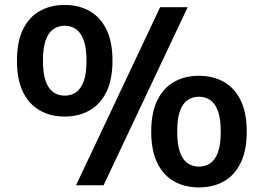

<svg xmlns="http://www.w3.org/2000/svg" viewBox="-20 -770 1096 798"><path d="M296 0 645.5 -740H760L410.5 0ZM249 -285.5Q190.5 -285.5 145.8 -310.8Q101 -336 75.8 -387.2Q50.5 -438.5 50.5 -517.5Q50.5 -596.5 75.5 -647.8Q100.5 -699 145.2 -724.2Q190 -749.5 249 -749.5Q307.5 -749.5 352.2 -724.2Q397 -699 422.2 -647.8Q447.5 -596.5 447.5 -517.5Q447.5 -438.5 422 -387.2Q396.5 -336 351.8 -310.8Q307 -285.5 249 -285.5ZM249 -372.5Q275.5 -372.5 295.8 -386.2Q316 -400 327.8 -431.5Q339.5 -463 339.5 -517Q339.5 -571 327.8 -603Q316 -635 295.8 -649Q275.5 -663 249 -663Q222.5 -663 202 -649Q181.5 -635 170 -603.2Q158.5 -571.5 158.5 -518Q158.5 -464.5 170 -432.5Q181.5 -400.5 202 -386.5Q222.5 -372.5 249 -372.5ZM807 9Q748.5 9 703.8 -16Q659 -41 633.8 -92.5Q608.5 -144 608.5 -223Q608.5 -301.5 633.8 -353Q659 -404.5 703.5 -429.8Q748 -455 807 -455Q865.5 -455 910.2 -429.8Q955 -404.5 980.2 -353Q1005.5 -301.5 1005.5 -223Q1005.5 -144 980 -92.5Q954.5 -41 910 -16Q865.5 9 807 9ZM807 -77.5Q833.5 -77.5 853.8 -91.2Q874 -105 885.8 -136.8Q897.5 -168.5 897.5 -222.5Q897.5 -276.5 885.8 -308.5Q874 -340.5 853.8 -354.2Q833.5 -368 807 -368Q780.5 -368 760 -354.2Q739.5 -340.5 728 -308.8Q716.5 -277 716.5 -223Q716.5 -169.5 728 -137.5Q739.5 -105.5 760 -91.5Q780.5 -77.5 807 -77.5Z"/></svg>

Font: Encode Sans SemiExpanded SemiBold
Style: Regular
Weight: 600
Width: 6
Designer: Multiple Designers
Foundry: Impallari Type
Version: Version 3.002